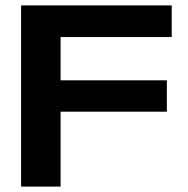

<svg xmlns="http://www.w3.org/2000/svg" viewBox="-20 -690 697 710"><path d="M58 0H204V-277H597V-393H204V-553H615V-670H58Z"/></svg>

Font: LT Wave Bold
Style: Regular
Weight: 700
Designer: Daniel Lyons
Version: Version 2.5 (Glyphs App)